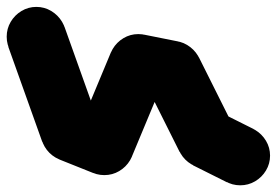

<svg xmlns="http://www.w3.org/2000/svg" viewBox="-57 -468 815 565"><path d="M-37.3 -360Q-37.3 -336.3 -25.5 -316.3Q-13.7 -296.3 6.3 -284.5Q26.3 -272.7 50 -272.7Q73.7 -272.7 93.7 -284.5Q113.7 -296.3 125.7 -316.3Q137.7 -336.3 137.7 -360Q137.7 -383.7 125.7 -403.7Q113.7 -423.7 93.7 -435.7Q73.7 -447.7 50 -447.7Q26.3 -447.7 6.3 -435.7Q-13.7 -423.7 -25.5 -403.7Q-37.3 -383.7 -37.3 -360Z M132.7 -389.3 -32.7 -330.7 67.3 -50.7 232.7 -109.3Z M62.7 -80Q62.7 -56.3 74.5 -36.3Q86.3 -16.3 106.3 -4.5Q126.3 7.3 150 7.3Q173.7 7.3 193.7 -4.5Q213.7 -16.3 225.7 -36.3Q237.7 -56.3 237.7 -80Q237.7 -103.7 225.7 -123.7Q213.7 -143.7 193.7 -155.7Q173.7 -167.7 150 -167.7Q126.3 -167.7 106.3 -155.7Q86.3 -143.7 74.5 -123.7Q62.7 -103.7 62.7 -80Z M182.3 -161.3 117.7 1.3 217.7 41.3 282.3 -121.3Z M162.7 -40Q162.7 -16.3 174.5 3.7Q186.3 23.7 206.3 35.5Q226.3 47.3 250 47.3Q273.7 47.3 293.7 35.5Q313.7 23.7 325.7 3.7Q337.7 -16.3 337.7 -40Q337.7 -63.7 325.7 -83.7Q313.7 -103.7 293.7 -115.7Q273.7 -127.7 250 -127.7Q226.3 -127.7 206.3 -115.7Q186.3 -103.7 174.5 -83.7Q162.7 -63.7 162.7 -40Z M169.3 -73.7 330.7 -6.3 430.7 -246.3 269.3 -313.7Z M262.7 -280Q262.7 -256.3 274.5 -236.3Q286.3 -216.3 306.3 -204.5Q326.3 -192.7 350 -192.7Q373.7 -192.7 393.7 -204.5Q413.7 -216.3 425.7 -236.3Q437.7 -256.3 437.7 -280Q437.7 -303.7 425.7 -323.7Q413.7 -343.7 393.7 -355.7Q373.7 -367.7 350 -367.7Q326.3 -367.7 306.3 -355.7Q286.3 -343.7 274.5 -323.7Q262.7 -303.7 262.7 -280Z M367.3 -366 332.7 -194 432.7 -174 467.3 -346Z M362.7 -260Q362.7 -236.3 374.5 -216.3Q386.3 -196.3 406.3 -184.5Q426.3 -172.7 450 -172.7Q473.7 -172.7 493.7 -184.5Q513.7 -196.3 525.7 -216.3Q537.7 -236.3 537.7 -260Q537.7 -283.7 525.7 -303.7Q513.7 -323.7 493.7 -335.7Q473.7 -347.7 450 -347.7Q426.3 -347.7 406.3 -335.7Q386.3 -323.7 374.5 -303.7Q362.7 -283.7 362.7 -260Z M528.3 -299.3 371.7 -220.7 471.7 -20.7 628.3 -99.3Z M462.7 -60Q462.7 -36.3 474.5 -16.3Q486.3 3.7 506.3 15.5Q526.3 27.3 550 27.3Q573.7 27.3 593.7 15.5Q613.7 3.7 625.7 -16.3Q637.7 -36.3 637.7 -60Q637.7 -83.7 625.7 -103.7Q613.7 -123.7 593.7 -135.7Q573.7 -147.7 550 -147.7Q526.3 -147.7 506.3 -135.7Q486.3 -123.7 474.5 -103.7Q462.7 -83.7 462.7 -60Z M589.3 -138.3 510.7 18.3 610.7 68.3 689.3 -88.3Z M562.7 -10Q562.7 13.7 574.5 33.7Q586.3 53.7 606.3 65.5Q626.3 77.3 650 77.3Q673.7 77.3 693.7 65.5Q713.7 53.7 725.7 33.7Q737.7 13.7 737.7 -10Q737.7 -33.7 725.7 -53.7Q713.7 -73.7 693.7 -85.7Q673.7 -97.7 650 -97.7Q626.3 -97.7 606.3 -85.7Q586.3 -73.7 574.5 -53.7Q562.7 -33.7 562.7 -10Z"/></svg>

Font: Linefont Thin
Style: Regular
Weight: 100
Monospace: yes
Version: Version 3.002;gftools[0.9.33]